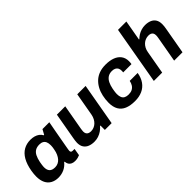

<svg xmlns="http://www.w3.org/2000/svg" viewBox="60 -1485 2259 2259"><g transform="rotate(-45 1190.0 -355.5)"><path d="M199 12Q146 12 105.5 -10Q65 -32 43.5 -75.5Q22 -119 22 -183Q22 -203 24 -224.5Q26 -246 30 -271Q46 -363 80.5 -422.5Q115 -482 165.5 -510Q216 -538 279 -538Q313 -538 341.5 -530Q370 -522 392 -506Q414 -490 428 -464H435L469 -526H583L559 -397Q552 -358 545 -319.5Q538 -281 532 -247Q526 -213 521 -186Q516 -159 513.5 -142Q511 -125 511 -121Q511 -107 518.5 -100.5Q526 -94 539 -94H571L556 -5Q543 1 522.5 6.5Q502 12 476 12Q449 12 428 2.5Q407 -7 395 -26Q390 -35 386.5 -46.5Q383 -58 382 -71H375Q342 -30 297 -9Q252 12 199 12ZM257 -102Q283 -102 306 -112.5Q329 -123 346.5 -143Q364 -163 377 -191.5Q390 -220 396 -255Q400 -273 401.5 -285.5Q403 -298 403.5 -307.5Q404 -317 404 -324Q404 -357 394.5 -379Q385 -401 365 -412.5Q345 -424 314 -424Q273 -424 245.5 -407.5Q218 -391 201 -357.5Q184 -324 174 -274Q170 -253 168 -238.5Q166 -224 165 -213.5Q164 -203 164 -195Q164 -149 186 -125.5Q208 -102 257 -102Z M797 12Q752 12 717 -2Q682 -16 662 -46Q642 -76 642 -124Q642 -141 645 -159.5Q648 -178 651 -198L709 -526H848L792 -210Q791 -198 789 -187.5Q787 -177 787 -167Q787 -144 795.5 -130Q804 -116 819.5 -109.5Q835 -103 855 -103Q880 -103 903 -112Q926 -121 945 -138.5Q964 -156 977.5 -181Q991 -206 997 -238L1048 -526H1187L1094 0H981V-73H974Q953 -48 925 -28.5Q897 -9 864.5 1.5Q832 12 797 12Z M1473 12Q1396 12 1343.5 -10Q1291 -32 1264.5 -78Q1238 -124 1238 -194Q1238 -221 1241 -249Q1244 -277 1250 -303Q1261 -354 1284 -397Q1307 -440 1341.5 -472Q1376 -504 1423 -521Q1470 -538 1529 -538Q1599 -538 1649 -519Q1699 -500 1726.5 -462.5Q1754 -425 1754 -371Q1754 -360 1753 -348.5Q1752 -337 1750 -326H1612Q1613 -333 1613.5 -339.5Q1614 -346 1614 -352Q1614 -377 1605 -394.5Q1596 -412 1577 -422Q1558 -432 1529 -432Q1488 -432 1460 -413Q1432 -394 1415 -359.5Q1398 -325 1389 -279Q1385 -258 1383 -243Q1381 -228 1380 -217.5Q1379 -207 1379 -198Q1379 -164 1389 -141Q1399 -118 1420.5 -107Q1442 -96 1474 -96Q1510 -96 1534.5 -108.5Q1559 -121 1574.5 -145Q1590 -169 1596 -201H1728Q1717 -132 1683 -84Q1649 -36 1596 -12Q1543 12 1473 12Z M1796 0 1923 -723H2062L2017 -468H2023Q2043 -488 2068.5 -504Q2094 -520 2124.5 -529Q2155 -538 2186 -538Q2231 -538 2265.5 -524Q2300 -510 2319.5 -480Q2339 -450 2339 -402Q2339 -385 2337 -366.5Q2335 -348 2331 -328L2273 0H2134L2190 -316Q2192 -328 2193.5 -338.5Q2195 -349 2195 -359Q2195 -382 2187 -396Q2179 -410 2164 -416.5Q2149 -423 2128 -423Q2103 -423 2079.5 -414Q2056 -405 2037 -387.5Q2018 -370 2004.5 -345Q1991 -320 1986 -288L1935 0Z"/></g></svg>

Font: Archivo SemiBold
Style: Bold Italic
Weight: 700
Italic angle: -10°
Version: Version 2.001